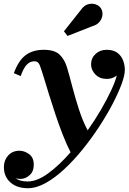

<svg xmlns="http://www.w3.org/2000/svg" viewBox="-52 -732 678 1012"><path d="M435 -594 304 -542.5 285 -567 375 -680.5Q391 -703.5 412 -709.5Q433 -715.5 451.5 -709.2Q470 -703 479.5 -689Q490 -673 488 -653.2Q486 -633.5 472.5 -617Q459 -600.5 435 -594ZM95 260Q37.5 260 3 229.5Q-31.5 199 -31.5 148.5Q-31.5 112.5 -8.8 87.5Q14 62.5 50 62.5Q76.5 62.5 101.2 80.2Q126 98 126 136Q126 172 104 191.5Q82 211 55.5 211Q43.5 211 30.5 207.5Q52.5 224.5 93.5 224.5Q144 224.5 203.2 180.8Q262.5 137 320 70.5Q299.5 31 279.2 -20.8Q259 -72.5 240.5 -127.8Q222 -183 206.2 -234.5Q190.5 -286 178.2 -326Q166 -366 158 -387Q155 -395 148.8 -402Q142.5 -409 129 -409Q106 -409 88.8 -390.8Q71.5 -372.5 57 -331L21 -346.5Q46 -414 83.8 -441.8Q121.5 -469.5 179 -469.5Q236.5 -469.5 263 -443.2Q289.5 -417 301.5 -375.5Q314 -333.5 329.2 -274.8Q344.5 -216 364.2 -155Q384 -94 410 -45Q449 -100 480.8 -154.8Q512.5 -209.5 534.2 -256.2Q556 -303 563.5 -334Q540.5 -316 511 -316Q473.5 -316 450.8 -339.5Q428 -363 428 -393Q428 -425.5 451.5 -447.5Q475 -469.5 510 -469.5Q545.5 -469.5 566.5 -453.8Q587.5 -438 596.8 -413.5Q606 -389 606 -363.5Q606 -335.5 588.8 -288.5Q571.5 -241.5 541 -183.2Q510.5 -125 470.2 -63.5Q430 -2 383.2 55.8Q336.5 113.5 287 159.5Q237.5 205.5 188.5 232.8Q139.5 260 95 260Z"/></svg>

Font: Bodoni* 06pt
Style: Bold Italic
Weight: 700
Italic angle: -13°
Version: Version 2.3